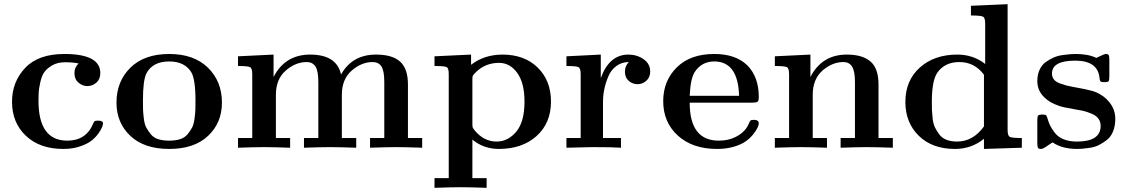

<svg xmlns="http://www.w3.org/2000/svg" viewBox="-20 -714 5448 928"><path d="M38.1 -222.2Q38.1 -318.4 101.6 -385.7Q165 -453.1 291 -453.1Q464.8 -453.1 464.8 -360.8Q464.8 -331.1 445.8 -314.5Q426.8 -297.9 401.9 -297.9Q378.9 -297.9 359.4 -314.5Q339.8 -331.1 339.8 -360.8Q339.8 -388.7 359.9 -407.2Q334 -413.1 294.9 -413.1Q257.8 -413.1 231.9 -397.9Q206.1 -382.8 193.6 -364.5Q181.2 -346.2 174.6 -315.7Q168 -285.2 167 -268.6Q166 -252 166 -227.1Q166 -34.2 305.2 -34.2Q396 -34.2 430.2 -116.2Q434.1 -126 437.5 -128.4Q440.9 -130.9 454.1 -130.9Q478 -130.9 478 -117.2Q478 -113.3 474.1 -101.6Q470.2 -89.8 457 -70.8Q443.8 -51.8 423.8 -35.4Q403.8 -19 367.4 -6.6Q331.1 5.9 286.1 5.9Q172.4 5.9 105.2 -57.6Q38.1 -121.1 38.1 -222.2Z M543 -217.8Q543 -320.8 610.4 -387Q677.7 -453.1 797.9 -453.1Q917 -453.1 984.9 -387Q1052.7 -320.8 1052.7 -217.8Q1052.7 -120.6 985.8 -57.4Q918.9 5.9 797.9 5.9Q676.8 5.9 609.9 -57.4Q543 -120.6 543 -217.8ZM670.9 -229Q670.9 -199.2 671.4 -183.6Q671.9 -168 675.3 -140.4Q678.7 -112.8 686.8 -97.9Q694.8 -83 708.3 -65.9Q721.7 -48.8 744.1 -41.5Q766.6 -34.2 797.6 -34.2Q828.6 -34.2 851.1 -41.5Q873.5 -48.8 887.2 -65.9Q900.9 -83 908.7 -97.9Q916.5 -112.8 920.2 -140.4Q923.8 -168 924.3 -183.6Q924.8 -199.2 924.8 -229Q924.8 -332 903.8 -366.2Q871.6 -417 797.9 -417Q717.8 -417 687.5 -358.9Q670.9 -325.2 670.9 -229Z M1130.4 0V-46.9H1199.2V-356Q1199.2 -383.8 1188.7 -389.4Q1178.2 -395 1130.4 -395V-441.9L1302.2 -450.2V-341.8Q1357.4 -449.7 1478.5 -450.2Q1607.4 -450.2 1628.4 -354Q1682.6 -450.2 1797.4 -450.2Q1876.5 -450.2 1914.1 -416Q1951.7 -381.8 1951.7 -306.2V-46.9H2020.5V0Q1936.5 -2.9 1894.5 -2.9Q1852.5 -2.9 1768.6 0V-46.9H1837.4V-316.9Q1837.4 -372.1 1823.5 -393.1Q1809.6 -414.1 1781.2 -414.1Q1727.1 -414.1 1679.7 -372.6Q1632.3 -331.1 1632.3 -255.9V-46.9H1701.7V0Q1617.7 -2.9 1575.7 -2.9Q1533.7 -2.9 1449.2 0V-46.9H1518.6V-316.9Q1518.6 -372.1 1504.4 -393.1Q1490.2 -414.1 1462.4 -414.1Q1408.2 -414.1 1360.8 -372.6Q1313.5 -331.1 1313.5 -255.9V-46.9H1382.3V0Q1298.3 -2.9 1256.3 -2.9Q1214.4 -2.9 1130.4 0Z M2080.1 147H2148.9V-356.9Q2148.9 -384.8 2138.4 -389.9Q2127.9 -395 2080.1 -395V-441.9L2256.8 -450.2V-400.9Q2319.8 -449.7 2408.2 -450.2Q2515.1 -450.2 2579.1 -387.2Q2643.1 -324.2 2643.1 -223.1Q2643.1 -119.1 2573.5 -56.6Q2503.9 5.9 2391.1 5.9Q2317.9 5.9 2263.2 -39.1V147H2332V193.8Q2248 190.9 2206.1 190.9Q2164.1 190.9 2080.1 193.8ZM2263.2 -117.2Q2263.2 -102.1 2264.6 -98.1Q2266.1 -94.2 2273.9 -84Q2318.8 -29.8 2379.9 -29.8Q2435.1 -29.8 2475.1 -77.4Q2515.1 -125 2515.1 -223.1Q2515.1 -313 2480 -361.6Q2444.8 -410.2 2392.1 -410.2Q2324.2 -410.2 2277.8 -362.8Q2266.6 -351.6 2264.9 -347.2Q2263.2 -342.8 2263.2 -329.1Z M2717.8 0V-46.9H2786.6V-356Q2786.6 -383.8 2776.1 -389.4Q2765.6 -395 2717.8 -395V-441.9L2883.8 -450.2V-336.9Q2924.8 -449.7 3016.6 -450.2Q3058.6 -450.2 3090.6 -428Q3122.6 -405.8 3122.6 -368.2Q3122.6 -340.3 3104 -323.7Q3085.4 -307.1 3061.5 -307.1Q3037.6 -307.1 3019 -323Q3000.5 -338.9 3000.5 -368.2Q3000.5 -395 3019.5 -414.1Q2984.4 -414.1 2958.5 -394.5Q2932.6 -375 2919.7 -343.5Q2906.7 -312 2900.6 -282Q2894.5 -252 2894.5 -222.2V-46.9H2981.4V0Q2945.3 -2.9 2843.8 -2.9Q2822.8 -2.9 2717.8 0Z M3185.5 -225.1Q3185.5 -323.2 3251 -388.2Q3316.4 -453.1 3432.1 -453.1Q3535.2 -453.1 3591.3 -398.9Q3647.5 -342.8 3647.5 -245.1Q3647.5 -226.1 3640.9 -221.9Q3634.3 -217.8 3615.2 -217.8H3313.5Q3313.5 -34.2 3454.1 -34.2Q3454.6 -34.2 3455.1 -34.2Q3503.9 -34.2 3543.2 -56.2Q3582.5 -78.1 3598.1 -113.8Q3603 -127 3607.2 -130.9Q3611.3 -134.8 3623.5 -134.8Q3647.5 -134.8 3647.5 -117.2Q3647.5 -110.4 3641.8 -97.7Q3636.2 -85 3621.8 -66.4Q3607.4 -47.9 3585.9 -32Q3564.5 -16.1 3527.8 -5.1Q3491.2 5.9 3446.3 5.9Q3327.1 5.9 3256.3 -58.6Q3185.5 -123 3185.5 -225.1ZM3313.5 -251H3552.2Q3547.4 -417 3432.1 -417Q3371.1 -417 3337.4 -365.2Q3317.4 -334 3313.5 -251Z M3725.1 0V-46.9H3793.9V-356Q3793.9 -383.8 3783.4 -389.4Q3772.9 -395 3725.1 -395V-441.9L3897 -450.2V-341.8Q3952.1 -449.7 4072.3 -450.2Q4149.4 -450.2 4187.7 -416.5Q4226.1 -382.8 4226.1 -306.2V-46.9H4295.4V0Q4211.4 -2.9 4169.2 -2.9Q4127 -2.9 4043 0V-46.9H4112.3V-316.9Q4112.3 -371.1 4098.1 -392.6Q4084 -414.1 4057.1 -414.1Q4002 -414.1 3955.1 -372.6Q3908.2 -331.1 3908.2 -255.9V-46.9H3977.1V0Q3893.1 -2.9 3851.1 -2.9Q3809.1 -2.9 3725.1 0Z M4356 -221.2Q4356 -325.2 4426 -387.7Q4496.1 -450.2 4606.9 -450.2Q4684.1 -450.2 4741.7 -404.8V-600.1Q4741.7 -627.9 4731.2 -633.5Q4720.7 -639.2 4672.9 -639.2V-686L4850.1 -693.8V-85.9Q4850.1 -58.1 4860.6 -52.5Q4871.1 -46.9 4918.9 -46.9V0L4735.8 5.9V-43Q4674.8 5.9 4595.7 5.9Q4485.8 5.9 4420.9 -57.6Q4356 -121.1 4356 -221.2ZM4483.9 -221.2Q4483.9 -196.3 4484.4 -181.6Q4484.9 -167 4487.8 -141.1Q4490.7 -115.2 4498.8 -98.6Q4506.8 -82 4519.8 -64.5Q4532.7 -46.9 4554.7 -38.3Q4576.7 -29.8 4606 -29.8Q4683.1 -29.8 4735.8 -103V-353Q4689.9 -414.1 4616.7 -414.1Q4545.9 -414.1 4509.8 -361.8Q4483.9 -323.2 4483.9 -221.2Z M4993.7 -22V-130.9Q4993.7 -149.9 4997.1 -155Q5000.5 -160.2 5017.6 -160.2Q5029.8 -160.2 5034.2 -158Q5038.6 -155.8 5041.5 -146Q5047.4 -125 5054.9 -108.9Q5062.5 -92.8 5078.1 -72.3Q5093.8 -51.8 5121.1 -40.8Q5148.4 -29.8 5185.5 -29.8Q5299.3 -29.8 5299.8 -105Q5299.8 -126 5288.6 -140.9Q5277.3 -155.8 5256.3 -164.3Q5235.4 -172.9 5221.9 -176.5Q5208.5 -180.2 5188.5 -183.1Q5139.6 -191.9 5120.6 -196Q5101.6 -200.2 5077.1 -210.7Q5052.7 -221.2 5033.7 -237.8Q4993.7 -272 4993.7 -321.8Q4993.7 -352.5 5004.6 -376.7Q5015.6 -400.9 5035.2 -414.6Q5054.7 -428.2 5073.7 -436.5Q5092.8 -444.8 5117.2 -448Q5141.6 -451.2 5153.1 -452.1Q5164.6 -453.1 5177.7 -453.1Q5240.7 -453.1 5278.8 -434.1Q5317.9 -453.1 5323.7 -453.1Q5335.9 -453.1 5338.9 -447.5Q5341.8 -441.9 5341.8 -424.8V-345.2Q5341.8 -326.2 5338.1 -321.5Q5334.5 -316.9 5317.4 -316.9Q5302.2 -316.9 5298.8 -321Q5295.4 -325.2 5294.4 -336.9Q5286.6 -420.9 5176.8 -420.9Q5064.9 -420.9 5064.5 -358.9Q5064.5 -341.8 5074 -329.8Q5083.5 -317.9 5103 -311Q5122.6 -304.2 5133.5 -301Q5144.5 -297.9 5166.5 -293.9Q5231.4 -282.7 5260 -274.4Q5288.6 -266.1 5315.4 -246.1Q5370.6 -202.1 5370.6 -140.1Q5370.6 -105 5359.6 -78.4Q5348.6 -51.8 5329.1 -36.9Q5309.6 -22 5290.5 -12.5Q5271.5 -2.9 5246.6 0.5Q5221.7 3.9 5210.7 4.9Q5199.7 5.9 5185.5 5.9Q5113.8 5.9 5067.4 -25.9L5041.5 -8.8Q5021 5.9 5012.2 5.9Q5012.2 5.9 5011.7 5.9Q4999.5 5.9 4996.6 0Q4993.7 -5.9 4993.7 -22Z"/></svg>

Font: CMU Serif
Style: Bold
Weight: 700
Version: Version 0.7.0